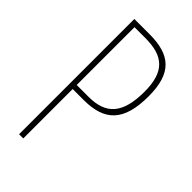

<svg xmlns="http://www.w3.org/2000/svg" viewBox="-223 -777 841 841"><g transform="rotate(45 197.5 -357.0)"><path d="M172 -714H78V0H104V-306H172C303 -306 362 -366 362 -519C362 -663 300 -714 172 -714ZM171 -689C282 -689 335 -645 335 -520C335 -385 285 -331 178 -331H104V-689Z"/></g></svg>

Font: Noto Sans Khmer UI ExtraCondensed Thin
Style: Regular
Weight: 100
Width: 2
Designer: Danh Hong and the Monotype Design Team
Foundry: Monotype Imaging Inc.
Version: Version 2.002